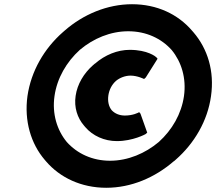

<svg xmlns="http://www.w3.org/2000/svg" viewBox="-20 -867 1023 909"><path d="M598 -509C631 -509 662 -493 662 -493L670 -500L726 -589L720 -596C717 -599 679 -631 594 -631C536 -631 477 -607 430 -566L428 -565L420 -558C377 -520 346 -469 338 -413C330 -359 346 -309 378 -272L384 -265C419 -224 474 -199 533 -199C610 -199 669 -232 669 -232L677 -239C666 -271 656 -297 645 -329L639 -336C634 -333 609 -320 571 -320C546 -320 524 -329 509 -345C495 -362 489 -387 493 -415C497 -442 509 -466 529 -484C547 -499 573 -509 598 -509ZM238 -412C250 -497 295 -574 358 -631C422 -685 503 -719 587 -719C672 -719 744 -685 793 -630C839 -574 863 -497 851 -412C839 -328 795 -252 732 -195C668 -141 586 -106 501 -106C417 -106 345 -140 296 -195C250 -251 226 -328 238 -412ZM110 -412C94 -295 126 -187 192 -110L198 -103C264 -26 365 22 483 22C601 22 713 -26 802 -103L804 -104L812 -111C900 -188 963 -295 979 -412C996 -530 963 -636 896 -714L889 -722C822 -800 723 -847 605 -847C488 -847 374 -799 286 -722L278 -715C189 -637 127 -530 110 -412Z"/></svg>

Font: Hussar Woodtype
Style: BlkObl
Weight: 900
Foundry: Cannot Into Space Fonts
Version: Version 1.07